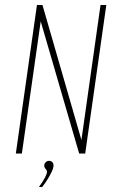

<svg xmlns="http://www.w3.org/2000/svg" viewBox="-20 -611 473 764"><path d="M43 0 127 -591H149L304 -54L380 -591H403L319 0H295L142 -526L67 0ZM135 133Q151 111 159 95.5Q167 80 167 73Q167 68 164.5 65Q162 62 159 58Q156 54 156 47Q156 41 161.5 35Q167 29 175 29Q183 29 188 34Q193 39 193 47Q193 57 186 72Q179 87 169 103Q159 119 148 133Z"/></svg>

Font: Alumni Sans SC Thin
Style: Italic
Weight: 100
Italic angle: -8°
Designer: Robert E. Leuschke
Foundry: Robert E. Leuschke
Version: Version 1.016